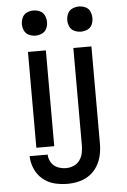

<svg xmlns="http://www.w3.org/2000/svg" viewBox="-63 -800 702 1058"><g transform="rotate(-5 288.0 -271.0)"><path d="M414 -616Q433 -616 450.5 -624Q468 -632 475.5 -649Q483 -666 483 -685Q483 -704 475.5 -721.5Q468 -739 450.5 -747Q433 -755 414 -755Q395 -755 377.5 -747Q360 -739 352 -721.5Q344 -704 344 -685Q344 -666 352 -649Q360 -632 377.5 -624Q395 -616 414 -616ZM162 -616Q181 -616 198.5 -624Q216 -632 224 -649Q232 -666 232 -685Q232 -704 224 -721.5Q216 -739 198.5 -747Q181 -755 162 -755Q144 -755 126.5 -747Q109 -739 101 -721.5Q93 -704 93 -685Q93 -666 101 -649Q109 -632 126.5 -624Q144 -616 162 -616ZM267 213Q299 213 330.5 205.5Q362 198 389 179Q416 160 433 132Q450 104 457 72.5Q464 41 464 8V-530H364V8Q364 30 359.5 51.5Q355 73 342 91Q329 109 308.5 117.5Q288 126 267 126Q243 126 220.5 117Q198 108 185 87Q172 66 172 43H72Q73 79 87.5 113Q102 147 130.5 171Q159 195 194.5 204Q230 213 267 213ZM113 0H212V-530H113Z"/></g></svg>

Font: Iosevka Sparkle Medium
Style: Regular
Weight: 500
Designer: Belleve Invis
Foundry: Belleve Invis
Version: Version 4.5.0; ttfautohint (v1.8.3)